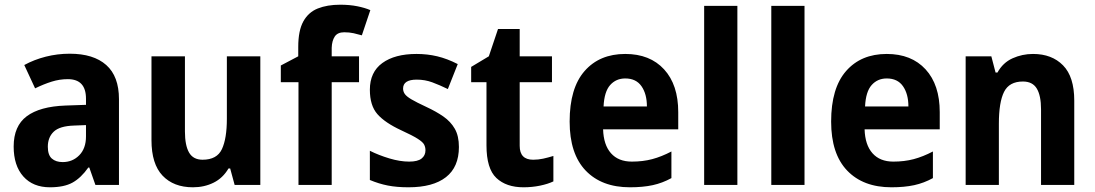

<svg xmlns="http://www.w3.org/2000/svg" viewBox="-20 -785 4649 815"><path d="M276 -557Q377 -557 431 -509Q485 -461 485 -364V0H385L359 -74H355Q324 -30 288 -10Q252 10 192 10Q120 10 79 -36Q38 -82 38 -163Q38 -250 93.5 -291.5Q149 -333 258 -337L345 -340V-366Q345 -449 268 -449Q233 -449 199.5 -438.5Q166 -428 129 -410L83 -509Q125 -532 174.5 -544.5Q224 -557 276 -557ZM294 -252Q233 -250 208 -226Q183 -202 183 -162Q183 -127 200 -112Q217 -97 246 -97Q288 -97 316.5 -126Q345 -155 345 -206V-254Z M1085 -546V0H976L957 -70H950Q926 -29 886.5 -9.5Q847 10 799 10Q717 10 670 -39.5Q623 -89 623 -190V-546H765V-227Q765 -168 782.5 -137.5Q800 -107 840 -107Q901 -107 922 -152Q943 -197 943 -281V-546Z M1504 -436H1388V0H1247V-436H1172V-507L1246 -546V-586Q1246 -655 1267.5 -694Q1289 -733 1329 -749Q1369 -765 1424 -765Q1464 -765 1496.5 -758.5Q1529 -752 1552 -742L1516 -635Q1499 -640 1481 -644Q1463 -648 1441 -648Q1413 -648 1401 -630Q1389 -612 1388 -582V-546H1504Z M1928 -161Q1928 -76 1873 -33Q1818 10 1714 10Q1664 10 1626 2.5Q1588 -5 1550 -21V-145Q1588 -126 1633 -112.5Q1678 -99 1717 -99Q1753 -99 1769.5 -112Q1786 -125 1786 -147Q1786 -160 1780.5 -171Q1775 -182 1753 -196Q1731 -210 1683 -232Q1614 -264 1582 -300.5Q1550 -337 1550 -404Q1550 -479 1603 -517.5Q1656 -556 1748 -556Q1794 -556 1836 -546Q1878 -536 1923 -513L1881 -407Q1846 -424 1815 -435.5Q1784 -447 1749 -447Q1691 -447 1691 -409Q1691 -397 1698 -386.5Q1705 -376 1726 -363.5Q1747 -351 1790 -331Q1831 -312 1862 -290.5Q1893 -269 1910.5 -238.5Q1928 -208 1928 -161Z M2243 -107Q2265 -107 2285.5 -111.5Q2306 -116 2329 -123V-15Q2306 -4 2272.5 3Q2239 10 2202 10Q2129 10 2087 -29.5Q2045 -69 2045 -168V-436H1980V-501L2055 -546L2094 -662H2186V-546H2323V-436H2186V-166Q2186 -107 2243 -107Z M2634 -556Q2739 -556 2799 -490.5Q2859 -425 2859 -309V-236H2540Q2542 -170 2573.5 -134.5Q2605 -99 2662 -99Q2709 -99 2748.5 -109.5Q2788 -120 2830 -142V-29Q2792 -8 2750.5 1Q2709 10 2654 10Q2534 10 2466 -61Q2398 -132 2398 -269Q2398 -411 2461.5 -483.5Q2525 -556 2634 -556ZM2634 -452Q2595 -452 2570 -424Q2545 -396 2542 -333H2726Q2726 -386 2703 -419Q2680 -452 2634 -452Z M3110 0H2969V-760H3110Z M3395 0H3254V-760H3395Z M3744 -556Q3849 -556 3909 -490.5Q3969 -425 3969 -309V-236H3650Q3652 -170 3683.5 -134.5Q3715 -99 3772 -99Q3819 -99 3858.5 -109.5Q3898 -120 3940 -142V-29Q3902 -8 3860.5 1Q3819 10 3764 10Q3644 10 3576 -61Q3508 -132 3508 -269Q3508 -411 3571.5 -483.5Q3635 -556 3744 -556ZM3744 -452Q3705 -452 3680 -424Q3655 -396 3652 -333H3836Q3836 -386 3813 -419Q3790 -452 3744 -452Z M4365 -556Q4445 -556 4492.5 -507.5Q4540 -459 4540 -358V0H4399V-321Q4399 -379 4381 -409Q4363 -439 4322 -439Q4264 -439 4242 -395Q4220 -351 4220 -260V0H4079V-546H4188L4206 -477H4214Q4237 -519 4278 -537.5Q4319 -556 4365 -556Z"/></svg>

Font: Noto Sans Sinhala SemiCondensed
Style: Bold
Weight: 700
Width: 4
Designer: Jelle Bosma - Monotype Design Team
Foundry: Monotype Imaging Inc.
Version: Version 2.006; ttfautohint (v1.8.4.7-5d5b)